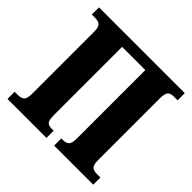

<svg xmlns="http://www.w3.org/2000/svg" viewBox="-178 -886 1059 1059"><g transform="rotate(45 351.5 -357.0)"><path d="M18 -56H45Q71 -56 82.5 -68Q94 -80 94 -119V-599Q94 -635 82 -646.5Q70 -658 45 -658H18V-714H687V-658H657Q632 -658 621 -646Q610 -634 610 -595V-114Q610 -78 622 -67Q634 -56 658 -56H687V0H382V-56H395Q420 -56 431.5 -68Q443 -80 443 -119V-650H262V-119Q262 -80 272 -68Q282 -56 306 -56H322V0H18Z"/></g></svg>

Font: Noto Serif CondBlack
Style: Regular
Weight: 900
Width: 3
Designer: Monotype Design Team
Foundry: Monotype Imaging Inc.
Version: Version 1.001